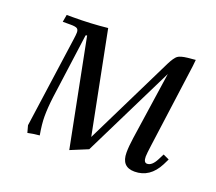

<svg xmlns="http://www.w3.org/2000/svg" viewBox="-86 -561 776 690"><g transform="rotate(20 302.0 -216.0)"><path d="M58.1 -411.1 63 -439H86.9Q156.2 -439 219.2 -445.8L295.9 -57.1L463.9 -398.9Q477.1 -424.8 487.1 -432.4Q497.1 -439.9 523.9 -442.9L554.2 -445.8L551.8 -421.9L508.8 -104Q503.9 -68.8 503.9 -58.1Q503.9 -35.2 517.1 -35.2Q535.6 -35.2 550.8 -64.9L562 -86.9L585 -76.2L574.2 -54.2Q543 6.8 483.9 6.8Q434.1 6.8 434.1 -47.9Q434.1 -71.8 439 -105L477.1 -363.8L304.2 -13.2L237.8 14.2L157.2 -395L151.9 -393.1L118.2 -145Q112.8 -102.5 112.8 -68.8Q112.8 -40 120.1 1Q100.1 2.4 75.2 7.8L67.9 -19L116.2 -363.8Q119.1 -383.8 119.1 -392.1Q119.1 -403.3 112.8 -407.2Q106.4 -411.1 88.9 -411.1Z"/></g></svg>

Font: Dihjauti
Style: Italic
Weight: 400
Italic angle: -9°
Designer: T. Christopher White
Version: Version 3.0.0